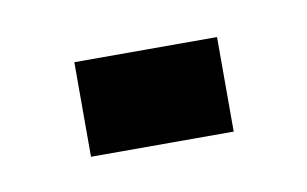

<svg xmlns="http://www.w3.org/2000/svg" viewBox="-29 -120 254 159"><g transform="rotate(-10 98.5 -40.0)"><path d="M38.5 0V-79.5H158.5V0Z"/></g></svg>

Font: Big Shoulders Text ExtraLight
Style: Regular
Weight: 250
Version: Version 2.002